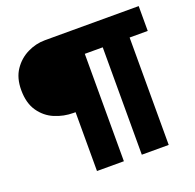

<svg xmlns="http://www.w3.org/2000/svg" viewBox="-125 -837 979 966"><g transform="rotate(-20 365.0 -354.0)"><path d="M234 0V-315H223Q171 -315 123.5 -335Q76 -355 45.5 -399Q15 -443 15 -513Q15 -577 44 -620Q73 -663 118.5 -685.5Q164 -708 213 -708H715V-575H618V0H474V-575H378V0Z"/></g></svg>

Font: Onest
Style: Bold
Weight: 700
Designer: Dmitri Voloshin, Andrey Kudryavtsev
Foundry: Dmitri Voloshin, Andrey Kudryavtsev
Version: Version 1.000;gftools[0.9.33]